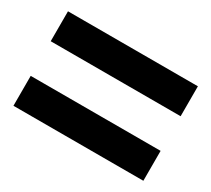

<svg xmlns="http://www.w3.org/2000/svg" viewBox="-82 -625 698 635"><g transform="rotate(30 267.5 -307.5)"><path d="M19.5 -487.8H515.6V-373.5H19.5ZM19.5 -241.2H515.6V-127H19.5Z"/></g></svg>

Font: Reddit Sans Chocolate
Style: Bold
Weight: 700
Designer: Stephen Hutchings
Foundry: Reddit
Version: Version 1.011